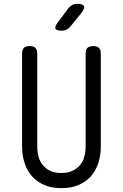

<svg xmlns="http://www.w3.org/2000/svg" viewBox="-20 -970 640 1000"><path d="M95 -690Q95 -711 104.5 -720.5Q114 -730 134 -730Q155 -730 164.5 -720.5Q174 -711 174 -690V-207Q174 -176 181.5 -151Q189 -126 205 -107.5Q221 -89 244.5 -79Q268 -69 300 -69Q332 -69 355.5 -79.5Q379 -90 395 -108Q411 -126 418.5 -151.5Q426 -177 426 -207V-690Q426 -711 435.5 -720.5Q445 -730 466 -730Q486 -730 495.5 -720.5Q505 -711 505 -690V-207Q505 -159 491.5 -119Q478 -79 452 -50.5Q426 -22 388 -6Q350 10 300 10Q250 10 212 -6Q174 -22 148 -50.5Q122 -79 108.5 -119.5Q95 -160 95 -207ZM302 -810Q274 -810 269 -820.5Q264 -831 281 -853L336 -927Q345 -938 356.5 -944Q368 -950 383 -950Q411 -950 417 -939Q423 -928 405 -904L346 -831Q338 -821 327 -815.5Q316 -810 302 -810Z"/></svg>

Font: Maple Mono Light
Style: Regular
Weight: 300
Monospace: yes
Designer: subframe7536
Version: Version 7.000